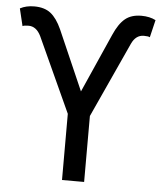

<svg xmlns="http://www.w3.org/2000/svg" viewBox="-71 -762 676 807"><g transform="rotate(5 267.0 -358.5)"><path d="M267.6 -377.9 157.2 -630.4Q136.7 -675.8 110.6 -696.3Q84.5 -716.8 41.5 -716.8Q6.8 -716.8 -18.6 -703.1L-1 -629.9Q5.4 -633.8 24.4 -633.8Q57.1 -633.8 76.2 -595.2L220.7 -279.3V0H314V-278.3L459 -595.2Q476.6 -633.8 510.7 -633.8Q529.8 -633.8 536.1 -629.9L553.7 -703.6Q528.3 -716.8 493.2 -716.8Q450.7 -716.8 424.6 -695.3Q398.4 -673.8 377.4 -625.5Z"/></g></svg>

Font: FAU Chimera
Style: Regular
Weight: 400
Version: Version 1.002;hotconv 1.0.117;makeotfexe 2.5.65602